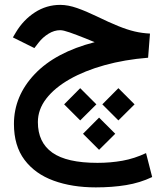

<svg xmlns="http://www.w3.org/2000/svg" viewBox="-20 -457 698 807"><path d="M410.1 -18.4 477.6 -86.4 545.6 -18.4 477.6 49.1ZM249.6 -18.4 317.1 -86.4 385.1 -18.4 317.1 49.1ZM328.9 105.2 396.4 37.3 464.4 105.2 396.4 172.7ZM377.9 -279.8Q369.6 -283.2 362.5 -286.1Q355.5 -289.1 339.8 -295.4Q299.3 -311.5 272.7 -320.8Q246.1 -330.1 232.9 -330.1Q208 -330.1 183.8 -315.2Q159.7 -300.3 142.6 -278.3L124.5 -254.9L34.2 -299.8L46.9 -321.3Q78.1 -373.5 126.7 -405Q175.3 -436.5 233.4 -436.5Q266.1 -436.5 304.2 -423.1Q342.3 -409.7 385.7 -388.7Q439 -362.8 477.1 -347.4Q515.1 -332 546.4 -324.7Q577.6 -317.4 610.4 -315.9L602.5 -214.4Q503.9 -206.5 419.7 -183.1Q335.4 -159.7 272.5 -123.8Q209.5 -87.9 174.3 -42.2Q139.2 3.4 139.2 56.2Q139.2 141.6 200 184.6Q260.7 227.5 389.6 227.5Q444.8 227.5 494.9 218.5Q544.9 209.5 593.8 186.5L619.6 287.1Q568.4 311.5 510 321Q451.7 330.6 382.8 330.6Q282.7 330.6 205.1 302.2Q127.4 273.9 83 214.8Q38.6 155.8 38.6 64Q38.6 -53.2 125.7 -145.3Q212.9 -237.3 377.9 -279.8Z"/></svg>

Font: Vazir Medium
Style: Medium
Weight: 500
Designer: Saber Rastikerdar
Foundry: Saber Rastikerdar
Version: Version 30.0.0